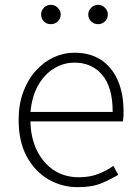

<svg xmlns="http://www.w3.org/2000/svg" viewBox="-20 -761 573 794"><path d="M302 13Q235 13 179 -20Q123 -53 90 -115Q57 -177 57 -264Q57 -329 76 -380.5Q95 -432 128 -468.5Q161 -505 202 -524Q243 -543 288 -543Q351 -543 396 -514.5Q441 -486 466 -431Q491 -376 491 -298Q491 -289 490.5 -279.5Q490 -270 488 -259H106Q107 -192 132 -140Q157 -88 201.5 -58Q246 -28 306 -28Q350 -28 384.5 -41Q419 -54 449 -75L469 -38Q437 -19 399 -3Q361 13 302 13ZM106 -298H446Q446 -400 403 -451Q360 -502 288 -502Q243 -502 203.5 -478Q164 -454 138 -408.5Q112 -363 106 -298ZM190 -661Q173 -661 161.5 -672.5Q150 -684 150 -701Q150 -717 161.5 -729Q173 -741 190 -741Q207 -741 219 -729Q231 -717 231 -701Q231 -684 219 -672.5Q207 -661 190 -661ZM386 -661Q369 -661 357 -672.5Q345 -684 345 -701Q345 -717 357 -729Q369 -741 386 -741Q402 -741 414 -729Q426 -717 426 -701Q426 -684 414 -672.5Q402 -661 386 -661Z"/></svg>

Font: Noto Sans TC Thin ExtraLight
Style: Regular
Weight: 250
Version: Version 2.004-H2;hotconv 1.0.118;makeotfexe 2.5.65603